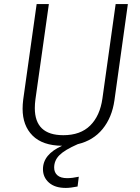

<svg xmlns="http://www.w3.org/2000/svg" viewBox="-20 -705 690 943"><path d="M608 -685 542 -212Q530 -128 484 -71.5Q438 -15 362 3Q298 31 272 57Q246 83 246 118Q246 142 262 156Q278 170 310 170Q335 170 367 163L361 211Q326 218 303 218Q250 218 220.5 192Q191 166 191 126Q191 53 285 11Q189 10 140 -39Q91 -88 91 -171Q91 -192 94 -216L160 -685H220L154 -217Q151 -195 151 -174Q151 -41 291 -41Q375 -41 423 -88.5Q471 -136 483 -221L548 -685Z"/></svg>

Font: FiraGO Light
Style: Italic
Weight: 300
Italic angle: -8°
Designer: bBox Type GmbH
Foundry: bBox Type GmbH
Version: Version 1.001